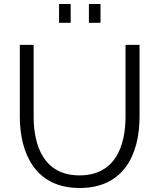

<svg xmlns="http://www.w3.org/2000/svg" viewBox="-20 -934 795 959"><path d="M333 -820V-914H275V-820ZM482 -820V-914H424V-820ZM377 -58C201 -58 148 -203 148 -352V-710H79V-352C79 -172 153 5 378 5C597 5 677 -161 677 -352V-710H607V-352C607 -207 557 -58 377 -58Z"/></svg>

Font: Raleway Reg
Style: Regular
Weight: 400
Designer: Matt McInerney, Pablo Impallari, Rodrigo Fuenzalida
Foundry: Matt McInerney, Pablo Impallari, Rodrigo Fuenzalida
Version: Version 3.00 July 28, 2015